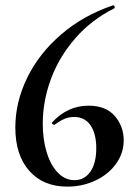

<svg xmlns="http://www.w3.org/2000/svg" viewBox="-20 -681 505 714"><path d="M440 -159Q440 -112 412 -72.5Q384 -33 335.5 -10Q287 13 230 13Q141 13 89 -45.5Q37 -104 37 -207Q37 -301 81 -391.5Q125 -482 207.5 -553Q290 -624 400 -661Q404 -662 406 -657Q408 -652 405 -650Q319 -607 259 -537.5Q199 -468 169 -386Q139 -304 139 -221Q139 -163 153.5 -115Q168 -67 195 -39Q222 -11 257 -11Q294 -11 316 -42.5Q338 -74 338 -130Q338 -183 317 -214.5Q296 -246 255 -246Q237 -246 221 -239.5Q205 -233 184 -218Q183 -217 181 -217Q178 -217 175 -220Q172 -223 173 -225Q231 -288 309 -288Q374 -288 407 -249.5Q440 -211 440 -159Z"/></svg>

Font: Cormorant Upright
Style: Bold
Weight: 700
Designer: Christian Thalmann (Catharsis Fonts)
Foundry: Catharsis Fonts
Version: Version 3.302